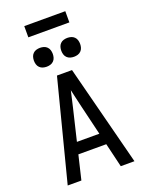

<svg xmlns="http://www.w3.org/2000/svg" viewBox="-201 -1225 1002 1319"><g transform="rotate(-20 300.0 -565.5)"><path d="M56 0 245 -735H355L544 0H444L402 -176H198L156 0ZM382 -260 327 -490Q320 -519 313.5 -548.5Q307 -578 300 -608Q293 -578 286.5 -548.5Q280 -519 273 -490L218 -260ZM400 -816Q386 -816 372.5 -820Q359 -824 349 -834Q339 -844 335 -857.5Q331 -871 331 -885Q331 -899 335 -912.5Q339 -926 349 -936Q359 -946 372.5 -950Q386 -954 400 -954Q414 -954 427.5 -950Q441 -946 451 -936Q461 -926 465 -912.5Q469 -899 469 -885Q469 -871 465 -857.5Q461 -844 451 -834Q441 -824 427.5 -820Q414 -816 400 -816ZM200 -816Q186 -816 172.5 -820Q159 -824 149 -834Q139 -844 135 -857.5Q131 -871 131 -885Q131 -899 135 -912.5Q139 -926 149 -936Q159 -946 172.5 -950Q186 -954 200 -954Q214 -954 227.5 -950Q241 -946 251 -936Q261 -926 265 -912.5Q269 -899 269 -885Q269 -871 265 -857.5Q261 -844 251 -834Q241 -824 227.5 -820Q214 -816 200 -816ZM150 -1049V-1131H450V-1049Z"/></g></svg>

Font: Iosevka Custom Medium Extended
Style: Regular
Weight: 500
Width: 7
Monospace: yes
Designer: Belleve Invis
Foundry: Belleve Invis
Version: Version 11.2.4; ttfautohint (v1.8.4)